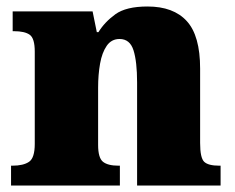

<svg xmlns="http://www.w3.org/2000/svg" viewBox="-20 -571 723 591"><path d="M14 0V-61H18Q52 -61 69.5 -73Q87 -85 87 -128V-412Q87 -453 71.5 -464Q56 -475 23 -475H19V-536H265L278 -472H283Q302 -503 335 -527Q368 -551 434 -551Q514 -551 555 -506Q596 -461 596 -360V-131Q596 -85 608.5 -73Q621 -61 655 -61H659V0H402V-317Q402 -381 391 -416Q380 -451 348 -451Q323 -451 308.5 -430Q294 -409 288 -375Q282 -341 282 -301V-125Q282 -85 297 -73Q312 -61 345 -61H349V0Z"/></svg>

Font: Noto Serif Devanagari Black
Style: Regular
Weight: 900
Designer: Universal Thirst, Indian Type Foundry and the Monotype Design Team
Foundry: Monotype Imaging Inc.
Version: Version 2.004; ttfautohint (v1.8.4.7-5d5b)